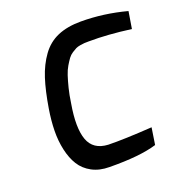

<svg xmlns="http://www.w3.org/2000/svg" viewBox="-133 -855 924 977"><g transform="rotate(-20 328.5 -367.0)"><path d="M106 -379Q121 -471 141.5 -534.5Q162 -598 197 -646.5Q232 -695 284.5 -717.5Q337 -740 410 -740Q533 -740 657 -707L642 -615Q515 -632 416 -631Q415 -631 412 -631Q398 -631 390 -630.5Q382 -630 367 -627.5Q352 -625 343 -620.5Q334 -616 320 -607Q306 -598 296.5 -585Q287 -572 275 -552Q263 -532 254.5 -506Q246 -480 237 -444.5Q228 -409 222 -366Q200 -239 224 -173Q248 -107 328 -103Q411 -101 565 -111L551 -20Q460 8 295 6Q241 6 201 -15.5Q161 -37 138.5 -73Q116 -109 105 -159Q94 -209 95 -263.5Q96 -318 106 -379Z"/></g></svg>

Font: Exo
Style: DemiBoldItalic
Weight: 600
Designer: Natanael Gama
Version: Version 1